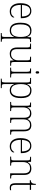

<svg xmlns="http://www.w3.org/2000/svg" viewBox="1928 -2711 1023 4919"><g transform="rotate(90 2439.5 -251.5)"><path d="M270 10Q174 10 118 -61Q62 -132 62 -262Q62 -404 113.5 -473.5Q165 -543 261 -543Q347 -543 396.5 -478Q446 -413 446 -294V-273H106Q105 -147 151 -85Q197 -23 274 -23Q330 -23 365.5 -47.5Q401 -72 418 -107Q423 -104 426 -99Q429 -94 429 -86Q429 -68 411 -45.5Q393 -23 358 -6.5Q323 10 270 10ZM402 -303Q401 -397 366 -454.5Q331 -512 260 -512Q182 -512 147.5 -455.5Q113 -399 108 -303Z M828 240V215H857Q885 215 900.5 211Q916 207 921.5 190.5Q927 174 927 139V33Q927 4 927 -24Q927 -52 927.5 -73.5Q928 -95 929 -106H927Q907 -54 867.5 -22Q828 10 758 10Q665 10 613.5 -55.5Q562 -121 562 -265Q562 -362 585 -424Q608 -486 654 -516Q700 -546 767 -546Q830 -546 868 -518.5Q906 -491 925 -438H929L935 -536H1057V-511H1047Q1013 -511 996.5 -507Q980 -503 974.5 -487.5Q969 -472 969 -438V139Q969 175 974.5 191Q980 207 995.5 211Q1011 215 1039 215H1049V240ZM762 -23Q796 -23 826 -34.5Q856 -46 878.5 -73.5Q901 -101 914 -148.5Q927 -196 927 -267Q927 -343 913 -398Q899 -453 865 -483Q831 -513 772 -513Q714 -513 677 -485.5Q640 -458 622.5 -403Q605 -348 605 -264Q605 -141 643 -82Q681 -23 762 -23Z M1359 10Q1278 10 1237 -37.5Q1196 -85 1196 -184V-439Q1196 -473 1190.5 -488Q1185 -503 1168.5 -507Q1152 -511 1118 -511H1097V-536H1238V-183Q1238 -137 1248.5 -100.5Q1259 -64 1287 -43.5Q1315 -23 1367 -23Q1420 -23 1455 -48.5Q1490 -74 1508 -115Q1526 -156 1526 -205V-438Q1526 -472 1520.5 -487.5Q1515 -503 1498.5 -507Q1482 -511 1448 -511H1433V-536H1568V-97Q1568 -64 1573.5 -48.5Q1579 -33 1594 -29Q1609 -25 1638 -25H1664V0H1533L1528 -89H1524Q1502 -46 1462 -18Q1422 10 1359 10Z M1714 0V-25H1741Q1775 -25 1791.5 -29Q1808 -33 1813.5 -48Q1819 -63 1819 -97V-435Q1819 -471 1813.5 -487Q1808 -503 1792.5 -507Q1777 -511 1749 -511H1734V-536H1861V-98Q1861 -64 1866.5 -48.5Q1872 -33 1889 -29Q1906 -25 1939 -25H1965V0ZM1835 -653Q1822 -653 1813.5 -662.5Q1805 -672 1805 -698Q1805 -724 1813.5 -733.5Q1822 -743 1835 -743Q1849 -743 1857 -733.5Q1865 -724 1865 -698Q1865 -672 1857 -662.5Q1849 -653 1835 -653Z M1996 240V215H2022Q2050 215 2065.5 211Q2081 207 2086.5 190.5Q2092 174 2092 139V-439Q2092 -473 2086.5 -488Q2081 -503 2064.5 -507Q2048 -511 2014 -511H1977V-536H2128L2132 -435H2136Q2155 -482 2193.5 -514Q2232 -546 2297 -546Q2397 -546 2445 -480.5Q2493 -415 2493 -276Q2493 -129 2441 -59.5Q2389 10 2298 10Q2235 10 2194.5 -19.5Q2154 -49 2133 -104H2131Q2130 -88 2132 -59Q2134 -30 2134 18V140Q2134 175 2140 191Q2146 207 2161 211Q2176 215 2204 215H2238V240ZM2297 -23Q2372 -23 2411 -87.5Q2450 -152 2450 -272Q2450 -391 2415 -452Q2380 -513 2294 -513Q2235 -513 2200 -483Q2165 -453 2149.5 -400Q2134 -347 2134 -277Q2134 -199 2149.5 -142Q2165 -85 2201 -54Q2237 -23 2297 -23Z M2591 0V-25H2612Q2646 -25 2662 -29Q2678 -33 2683.5 -48.5Q2689 -64 2689 -98V-439Q2689 -473 2683.5 -488Q2678 -503 2663 -507Q2648 -511 2620 -511H2606V-536H2724L2729 -446H2734Q2755 -497 2794.5 -520Q2834 -543 2885 -543Q2928 -543 2956 -530Q2984 -517 3001 -494.5Q3018 -472 3026 -444H3030Q3049 -488 3087 -515.5Q3125 -543 3188 -543Q3267 -543 3305.5 -496.5Q3344 -450 3344 -359V-98Q3344 -64 3349 -48.5Q3354 -33 3371 -29Q3388 -25 3421 -25H3429V0H3302V-361Q3302 -433 3274 -471.5Q3246 -510 3180 -510Q3130 -510 3098.5 -488Q3067 -466 3052.5 -428.5Q3038 -391 3038 -346V-98Q3038 -64 3043 -48.5Q3048 -33 3064.5 -29Q3081 -25 3115 -25H3127V0H2996V-361Q2996 -432 2968.5 -471Q2941 -510 2873 -510Q2824 -510 2792.5 -485Q2761 -460 2746 -419.5Q2731 -379 2731 -331V-97Q2731 -63 2736.5 -48Q2742 -33 2759 -29Q2776 -25 2809 -25H2825V0Z M3727 10Q3631 10 3575 -61Q3519 -132 3519 -262Q3519 -404 3570.5 -473.5Q3622 -543 3718 -543Q3804 -543 3853.5 -478Q3903 -413 3903 -294V-273H3563Q3562 -147 3608 -85Q3654 -23 3731 -23Q3787 -23 3822.5 -47.5Q3858 -72 3875 -107Q3880 -104 3883 -99Q3886 -94 3886 -86Q3886 -68 3868 -45.5Q3850 -23 3815 -6.5Q3780 10 3727 10ZM3859 -303Q3858 -397 3823 -454.5Q3788 -512 3717 -512Q3639 -512 3604.5 -455.5Q3570 -399 3565 -303Z M3992 0V-25H4012Q4046 -25 4062.5 -29Q4079 -33 4084.5 -48.5Q4090 -64 4090 -98V-439Q4090 -473 4084.5 -488Q4079 -503 4063.5 -507Q4048 -511 4020 -511H3997V-536H4125L4130 -450H4134Q4165 -504 4204 -523.5Q4243 -543 4297 -543Q4381 -543 4421.5 -497Q4462 -451 4462 -356V-98Q4462 -64 4467.5 -48.5Q4473 -33 4489.5 -29Q4506 -25 4539 -25H4552V0H4420V-361Q4420 -427 4391 -468.5Q4362 -510 4289 -510Q4228 -510 4193.5 -483.5Q4159 -457 4145.5 -416.5Q4132 -376 4132 -331V-97Q4132 -63 4137.5 -48Q4143 -33 4159.5 -29Q4176 -25 4209 -25H4223V0Z M4789 10Q4727 10 4700.5 -24Q4674 -58 4674 -142V-504H4596V-528Q4617 -528 4634 -534Q4651 -540 4662 -551Q4673 -562 4681 -586.5Q4689 -611 4690 -657H4716V-536H4844V-504H4716V-134Q4716 -73 4734.5 -47Q4753 -21 4794 -21Q4811 -21 4824 -22Q4837 -23 4853 -26V3Q4837 6 4821 8Q4805 10 4789 10Z"/></g></svg>

Font: Noto Serif Hebrew ExtraLight
Style: Regular
Weight: 250
Version: Version 2.003